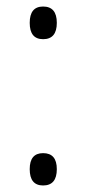

<svg xmlns="http://www.w3.org/2000/svg" viewBox="-20 -559 264 588"><path d="M71 -489Q71 -439 112 -439Q154 -439 154 -489Q154 -539 112 -539Q71 -539 71 -489ZM71 -41Q71 9 112 9Q154 9 154 -41Q154 -90 112 -90Q71 -90 71 -41Z"/></svg>

Font: Noto Sans UI SemiCondensed Light
Style: Regular
Weight: 300
Width: 4
Designer: Monotype Design Team
Foundry: Monotype Imaging Inc.
Version: Version 1.901